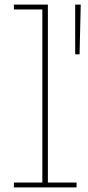

<svg xmlns="http://www.w3.org/2000/svg" viewBox="-20 -810 380 830"><path d="M187 -21H311V0H40V-21H163V-769H40V-790H187ZM305 -790H329L324 -575H305Z"/></svg>

Font: Hepta Slab ExtraLight ExtraLight
Style: Regular
Weight: 250
Version: Version 1.102